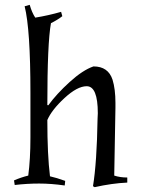

<svg xmlns="http://www.w3.org/2000/svg" viewBox="-20 -760 582 795"><path d="M385 -291Q385 -403 339 -403Q300 -403 247 -354Q194 -305 176 -263Q176 -118 187 -30Q214 -24 250 -11L248 8Q192 0 142 0Q92 0 41 6L38 -13Q68 -26 97 -33Q106 -101 106 -190V-376Q106 -639 82 -734L103 -740Q112 -708 126 -687Q181 -696 233 -711L238 -693Q219 -678 191 -664Q176 -582 176 -325L180 -324Q214 -371 268.5 -420.5Q323 -470 367 -485Q428 -485 446 -430Q458 -391 458 -334Q458 -325 458 -314L453 -33Q477 -25 507 -25V-4Q443 -1 372 15L365 11Q381 -86 384 -269Q385 -279 385 -291Z"/></svg>

Font: Almendra
Style: Regular
Weight: 400
Designer: Ana Sanfelippo
Foundry: Ana Sanfelippo
Version: Version 1.004